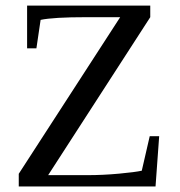

<svg xmlns="http://www.w3.org/2000/svg" viewBox="-20 -675 651 695"><path d="M47.9 -45.9 415 -612.8H293Q172.4 -612.8 127 -603L111.8 -500H78.1V-654.8H523.9V-612.8L154.3 -41H295.9Q352.5 -41 410.9 -46.4Q469.2 -51.8 493.2 -57.1L522 -182.1H556.2L543 0H47.9Z"/></svg>

Font: Tinos
Style: Regular
Weight: 400
Designer: Steve Matteson
Foundry: Monotype Imaging Inc.
Version: Version 1.23